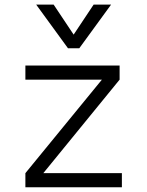

<svg xmlns="http://www.w3.org/2000/svg" viewBox="-20 -796 626 816"><path d="M87.9 0H498V-60.1H164.1L488.3 -457.5V-517.6H87.9V-457.5H413.1L87.9 -60.1ZM269 -590.8H316.9L452.1 -776.4H377.9L293 -648.9L208 -776.4H133.8Z"/></svg>

Font: Cascadia Code PL Light
Style: Regular
Weight: 300
Monospace: yes
Designer: Aaron Bell
Foundry: Saja Typeworks
Version: Version 2404.023